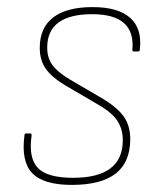

<svg xmlns="http://www.w3.org/2000/svg" viewBox="-20 -510 446 541"><path d="M183 11Q102 11 70.5 -22.5Q39 -56 49 -129Q49 -134 53 -134H66Q69 -134 69 -128Q60 -65 86.5 -37Q113 -9 186 -9Q326 -9 326 -115Q326 -147 310 -170.5Q294 -194 257 -215L163 -270Q125 -293 108.5 -317Q92 -341 92 -375Q92 -432 130 -461Q168 -490 241 -490Q313 -490 347 -459.5Q381 -429 374 -370Q374 -365 369 -365H356Q353 -365 353 -370Q362 -470 240 -470Q113 -470 113 -376Q113 -347 127.5 -327Q142 -307 177 -286L271 -231Q312 -206 329.5 -180.5Q347 -155 347 -118Q347 -53 306 -21Q265 11 183 11Z"/></svg>

Font: Sofia Sans Semi Condensed Thin
Style: Italic
Weight: 250
Italic angle: -9°
Version: Version 4.100